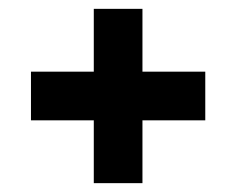

<svg xmlns="http://www.w3.org/2000/svg" viewBox="-20 -567 534 434"><path d="M50 -405H444V-295H50ZM192 -547H302V-153H192Z"/></svg>

Font: Pathway Extreme Condensed ExtraBold
Style: Regular
Weight: 800
Width: 3
Version: Version 1.001;gftools[0.9.26]